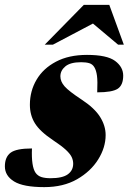

<svg xmlns="http://www.w3.org/2000/svg" viewBox="-40 -752 528 787"><path d="M91 -143.5Q88 -69 106 -43.5Q115 -31 130 -26.2Q145 -21.5 167 -21.5Q216 -21.5 238 -37.5Q260 -53.5 260 -81Q260 -95 253.8 -108.2Q247.5 -121.5 229.8 -138Q212 -154.5 176.5 -178Q123.5 -213.5 103 -246.8Q82.5 -280 82.5 -322.5Q82.5 -379 109.8 -425.2Q137 -471.5 189.5 -499.2Q242 -527 316.5 -527Q398.5 -527 431.8 -502.2Q465 -477.5 465 -442Q465 -403 442.5 -388.2Q420 -373.5 358.5 -373.5Q360.5 -419.5 357.5 -441.5Q354.5 -463.5 347 -476Q339.5 -489 326 -493Q312.5 -497 292.5 -497Q248.5 -497 228 -480Q207.5 -463 207.5 -439Q207.5 -417.5 225 -397.8Q242.5 -378 295 -343.5Q347.5 -309 370.2 -272.8Q393 -236.5 393 -198.5Q393 -147.5 362.5 -98.5Q332 -49.5 275.8 -17.2Q219.5 15 141.5 15Q55.5 15 17.8 -8.2Q-20 -31.5 -20 -70Q-20 -108 3.2 -125.8Q26.5 -143.5 91 -143.5ZM143.5 -569 303.5 -732H408L467.5 -569H444L341 -655.5L177 -569Z"/></svg>

Font: Newsreader Display ExtraBold
Style: Italic
Weight: 800
Italic angle: -17°
Designer: Hugues Gentile
Foundry: Production Type
Version: Version 1.001